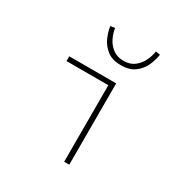

<svg xmlns="http://www.w3.org/2000/svg" viewBox="-167 -849 934 978"><g transform="rotate(30 300.0 -360.0)"><path d="M346 0V-450H100V-478H376V0ZM350 -570Q299 -570 268.5 -593.5Q238 -617 223 -651Q208 -685 204 -716L230 -720Q234 -691 248 -662.5Q262 -634 287.5 -615Q313 -596 350 -596Q388 -596 413 -615Q438 -634 452 -662.5Q466 -691 470 -720L496 -716Q492 -685 477 -651Q462 -617 431.5 -593.5Q401 -570 350 -570Z"/></g></svg>

Font: Source Code Pro ExtraLight
Style: Regular
Weight: 200
Monospace: yes
Designer: Paul D. Hunt, Teo Tuominen
Foundry: Adobe
Version: Version 1.026;hotconv 1.1.0;makeotfexe 2.6.0